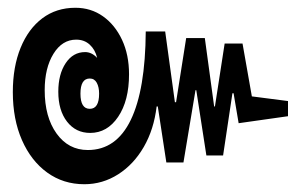

<svg xmlns="http://www.w3.org/2000/svg" viewBox="-20 -503 762 494"><path d="M197 -29Q143 -29 101.5 -59Q60 -89 36.5 -142.5Q13 -196 13 -266Q13 -331 33 -380Q53 -429 89 -456Q125 -483 174 -483Q214 -483 245 -461Q276 -439 294 -400.5Q312 -362 312 -312Q312 -244 284 -202.5Q256 -161 212 -161Q175 -161 152.5 -190Q130 -219 130 -267Q130 -312 149 -340.5Q168 -369 199 -369Q216 -369 230 -354Q225 -375 211 -388Q197 -401 176 -401Q140 -401 117.5 -364.5Q95 -328 95 -271Q95 -202 125.5 -159.5Q156 -117 206 -117Q279 -117 316.5 -194.5Q354 -272 355 -422H405L430 -240H433L459 -405H507L531 -229H533L558 -391H604L628 -255L721 -243V-204L594 -186L581 -263H578L554 -103H511L485 -271H483L452 -85H408L386 -229H383Q376 -170 350 -125Q324 -80 284 -54.5Q244 -29 197 -29ZM211 -223Q235 -223 235 -262Q235 -279 229 -290Q223 -301 211 -301Q187 -301 187 -262Q187 -223 211 -223Z"/></svg>

Font: Noto Sans Thai Looped UI Condensed ExtraBold
Style: Regular
Weight: 800
Width: 3
Designer: Cadson Demak Team
Foundry: Cadson Demak Co., Ltd.
Version: Version 1.000